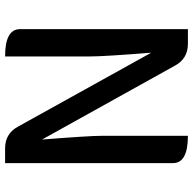

<svg xmlns="http://www.w3.org/2000/svg" viewBox="-22 -756 777 774"><g transform="rotate(-90 367.0 -368.5)"><path d="M207 0Q97 0 97 -60V-737H156Q216 -737 244 -685L542 -148Q527 -338 527 -393V-737Q637 -737 637 -677V0H578Q518 0 490 -52L192 -588Q207 -398 207 -347V0Z"/></g></svg>

Font: Swei Half Moon CJK SC
Style: Medium
Weight: 500
Version: Version 2.071